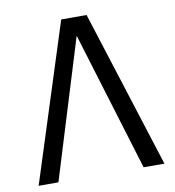

<svg xmlns="http://www.w3.org/2000/svg" viewBox="-80 -777 775 848"><g transform="rotate(-10 307.5 -353.0)"><path d="M250.8 -706.2H364.6L589.2 0H495.9L305.6 -623.6L113.8 0H25.1Z"/></g></svg>

Font: Fira Code
Style: Regular
Weight: 400
Designer: Carrois Corporate, Edenspiekermann AG, Nikita Prokopov
Foundry: Carrois Corporate, Edenspiekermann AG, Nikita Prokopov
Version: Version 5.002